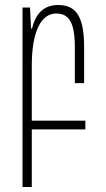

<svg xmlns="http://www.w3.org/2000/svg" viewBox="-20 -514 423 767"><path d="M70 233H107V3H321V-32H107V-253C107 -383 142 -460 204 -460C254 -460 279 -428 279 -324V-182H316V-327C316 -457 278 -494 212 -494C158 -494 123 -463 108 -400H104L100 -484H70Z"/></svg>

Font: Noto Sans Armenian ExtraCondensed ExtraLight
Style: Regular
Weight: 200
Width: 2
Designer: Monotype Design Team
Foundry: Monotype Imaging Inc.
Version: Version 2.008